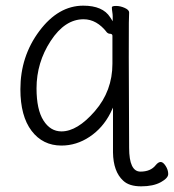

<svg xmlns="http://www.w3.org/2000/svg" viewBox="-20 -501 614 678"><path d="M530 82Q539 71 547.5 71Q556 71 565 85Q574 99 574 113.5Q574 128 547.5 142.5Q521 157 478.5 157Q436 157 415 137Q380 105 379 37V-121L370 -102Q343 -49 296.5 -18Q250 13 197 13Q131 13 91.5 -39Q52 -91 52 -186Q52 -302 119 -391.5Q186 -481 274 -481Q343 -481 369 -440L378 -426V-443Q378 -450 376.5 -459Q375 -468 375 -475Q375 -480 390 -480Q405 -480 420.5 -473Q436 -466 436 -457Q436 -445 435 -420.5Q434 -396 436 21Q436 105 476 105Q512 105 530 82ZM197 -37Q253 -37 315 -108.5Q377 -180 377 -276V-375Q377 -382 366 -382Q363 -382 358 -386Q322 -433 275 -433Q209 -433 159 -356.5Q109 -280 109 -189Q109 -114 133.5 -75.5Q158 -37 197 -37Z"/></svg>

Font: Moon Stars Kai HW Light
Style: Regular
Weight: 300
Designer: GuiWonder
Version: Version 1.101